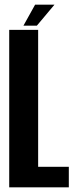

<svg xmlns="http://www.w3.org/2000/svg" viewBox="-20 -803 332 823"><path d="M19.5 0V-675H143.5V-88H275V0ZM80.5 -693 130.5 -783H213.5L138 -693Z"/></svg>

Font: Anybody Condensed SemiBold
Style: Regular
Weight: 600
Width: 3
Designer: Tyler Finck
Foundry: Etcetera Type Company
Version: Version 1.010; ttfautohint (v1.8.3) -l 8 -r 50 -G 200 -x 14 